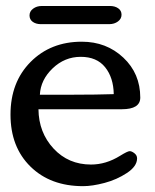

<svg xmlns="http://www.w3.org/2000/svg" viewBox="-20 -618 526 651"><path d="M121.6 -597.7H353Q369.6 -597.7 380.9 -589.8Q392.1 -582 392.1 -568.1Q392.1 -554.2 379.9 -545.2Q367.7 -536.1 350.1 -536.1H118.7Q102.1 -536.1 91.1 -543.9Q80.1 -551.8 80.1 -565.7Q80.1 -579.6 92.3 -588.6Q104.5 -597.7 121.6 -597.7ZM257.3 -476.6Q340.8 -476.6 398.2 -422.6Q455.6 -368.7 455.6 -287.1Q455.6 -247.6 393.1 -247.6H110.4Q111.3 -168.5 161.6 -114.3Q211.9 -60.1 288.6 -60.1Q339.4 -60.1 387.2 -89.8Q412.6 -105.5 419.7 -105.5Q426.8 -105.5 435.8 -98.4Q444.8 -91.3 444.8 -81.1Q444.8 -54.2 410.4 -31.5Q376 -8.8 334.5 2.2Q293 13.2 261.7 13.2Q150.9 13.2 83.3 -53.2Q15.6 -119.6 15.6 -229.5Q15.6 -339.4 83.7 -408Q151.9 -476.6 257.3 -476.6ZM365.7 -298.8Q364.7 -355 336.4 -390.1Q308.1 -425.3 253.7 -425.3Q199.2 -425.3 158.4 -386.2Q117.7 -347.2 115.2 -296.9H229.5Q305.7 -296.9 365.7 -298.8Z"/></svg>

Font: Corben
Style: Regular
Weight: 400
Designer: vernon adams
Foundry: vernon adams
Version: Version 1.101